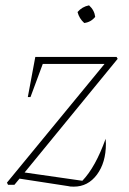

<svg xmlns="http://www.w3.org/2000/svg" viewBox="-20 -691 483 718"><path d="M10 0 6 -8 371 -452H140L94 -328H84L112 -478H416L420 -471L72 -46L288 -15Q337 -66 375 -172Q375 -168 375.5 -163Q376 -158 376 -153Q376 -83 342.5 -38Q309 7 256 7Q240 7 235 5L53 -23L34 0ZM313 -671Q333 -653 336 -628Q320 -608 295 -605Q276 -622 270 -646Q287 -666 313 -671Z"/></svg>

Font: Piazzolla Thin
Style: Italic
Weight: 100
Italic angle: -11.3°
Designer: Juan Pablo del Peral
Foundry: Huerta Tipografica
Version: Version 1.330